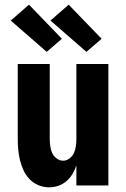

<svg xmlns="http://www.w3.org/2000/svg" viewBox="-20 -794 540 822"><path d="M190 8Q167 8 145 -1Q123 -10 107 -26.5Q91 -43 81 -64.5Q71 -86 65.5 -108.5Q60 -131 58 -154Q56 -177 56 -200V-520H193V-200Q193 -185 195 -169.5Q197 -154 203 -140Q209 -126 222 -116Q235 -106 250 -106Q265 -106 278 -116Q291 -126 297 -140Q303 -154 305 -169.5Q307 -185 307 -200V-520H444V0H307V-86Q301 -67 290.5 -49.5Q280 -32 264.5 -18.5Q249 -5 229.5 1.5Q210 8 190 8ZM350 -572 196 -706 274 -774 415 -628ZM180 -572 26 -706 104 -774 245 -628Z"/></svg>

Font: Iosevka Term Curly Heavy
Style: Regular
Weight: 900
Designer: Belleve Invis
Foundry: Belleve Invis
Version: Version 32.3.0